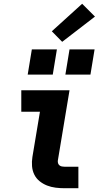

<svg xmlns="http://www.w3.org/2000/svg" viewBox="-20 -999 540 1019"><path d="M324 0Q299 0 275 -3Q251 -6 229.5 -14.5Q208 -23 190 -37.5Q172 -52 162 -72.5Q152 -93 150 -117Q148 -141 152 -166L192 -406H93V-520H349L287 -147Q286 -140 288 -133Q290 -126 295.5 -121.5Q301 -117 308.5 -115.5Q316 -114 324 -114H396V0ZM460 -603H327L349 -737H482ZM260 -603H127L149 -737H282ZM310 -777 255 -833 416 -979 484 -911Z"/></svg>

Font: Iosevka SS04 Heavy
Style: Italic
Weight: 900
Italic angle: -9°
Monospace: yes
Designer: Belleve Invis
Foundry: Belleve Invis
Version: Version 19.0.0; ttfautohint (v1.8.4)